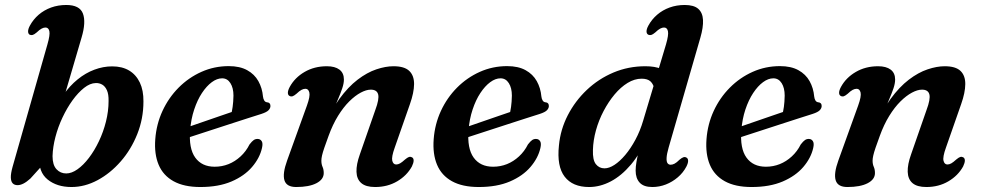

<svg xmlns="http://www.w3.org/2000/svg" viewBox="-20 -739 3946 771"><path d="M170.5 -561Q181.5 -599 178.2 -613.8Q175 -628.5 162.5 -628.5Q155.5 -628.5 147.2 -624.2Q139 -620 127 -608.5Q117.5 -600.5 111.5 -598.8Q105.5 -597 99.5 -599.5Q93 -603 92.8 -612.5Q92.5 -622 100 -636Q113.5 -661 135.2 -679.8Q157 -698.5 185.2 -708.8Q213.5 -719 246 -719Q300 -719 313 -684.5Q326 -650 307.5 -588L215.5 -274.5L192 -273Q208.5 -320.5 234.2 -357.5Q260 -394.5 291.8 -420.2Q323.5 -446 359 -459.2Q394.5 -472.5 430.5 -472.5Q470.5 -472.5 498.5 -455.8Q526.5 -439 541.5 -407.5Q556.5 -376 556 -331.5Q556 -262.5 531.2 -200.5Q506.5 -138.5 464.8 -90.8Q423 -43 371.8 -15.5Q320.5 12 267 12Q208.5 12 171.2 -18.2Q134 -48.5 138 -107.5L164.5 -91L102 -22Q86.5 -8 74 -1.8Q61.5 4.5 50.5 4.5Q38 4.5 31 -2.8Q24 -10 23.5 -26Q23 -42 30.5 -69ZM364.5 -405.5Q341.5 -405 317.5 -386Q293.5 -367 271.2 -336.2Q249 -305.5 231 -267.2Q213 -229 202.5 -188.8Q192 -148.5 191 -112Q191 -76.5 206.8 -59.5Q222.5 -42.5 246 -42.5Q267.5 -42.5 291.2 -59.2Q315 -76 337.2 -105.2Q359.5 -134.5 377.2 -171.8Q395 -209 405.5 -250.8Q416 -292.5 416 -333.5Q416.5 -360.5 409.5 -376.2Q402.5 -392 390.8 -399Q379 -406 364.5 -405.5Z M673.5 -208Q673.5 -208 691.5 -214Q709.5 -220 738.5 -230Q767.5 -240 800.8 -251.5Q834 -263 866 -274Q898 -285 921.5 -293L907 -275.5Q911.5 -290 914.2 -309.8Q917 -329.5 917.5 -355Q917.5 -386 905.2 -405.2Q893 -424.5 872 -424.5Q851.5 -424.5 830.5 -409Q809.5 -393.5 791 -365.5Q772.5 -337.5 759.8 -299.2Q747 -261 743.5 -216Q737.5 -143 764 -106.2Q790.5 -69.5 842 -69.5Q871.5 -69.5 897.8 -80Q924 -90.5 946 -110.8Q968 -131 982 -159Q992 -172 999.2 -176.8Q1006.5 -181.5 1015 -181Q1025 -181 1030.8 -172.2Q1036.5 -163.5 1032 -144.5Q1023 -104.5 992.2 -68.5Q961.5 -32.5 909.5 -10.2Q857.5 12 784.5 12Q719 12 677 -11.2Q635 -34.5 617 -77.5Q599 -120.5 603.5 -180Q608 -240.5 632.5 -293.5Q657 -346.5 697.2 -387Q737.5 -427.5 789 -450.5Q840.5 -473.5 898.5 -473.5Q943 -473.5 972.5 -457.2Q1002 -441 1017.5 -413.2Q1033 -385.5 1036 -351.5Q1037 -342.5 1040.8 -336Q1044.5 -329.5 1051 -328.5Q1058.5 -328 1062.2 -324.2Q1066 -320.5 1066 -313.5Q1066 -304.5 1058.5 -296.5Q1051 -288.5 1029.5 -281.5Q1008.5 -275 974.5 -264Q940.5 -253 901 -240.2Q861.5 -227.5 822 -214.5Q782.5 -201.5 749.8 -191Q717 -180.5 697.5 -174Q678 -167.5 678 -167.5Z M1143 -353.5Q1136 -357 1136 -366.5Q1136 -376 1143.5 -390Q1164 -427.5 1203.2 -450.2Q1242.5 -473 1292.5 -473Q1325 -473 1343 -459.5Q1361 -446 1361 -419.5Q1361 -404 1354.2 -384Q1347.5 -364 1336.5 -338.5Q1325.5 -313 1312.2 -280.5Q1299 -248 1286 -207.5L1279 -222.5Q1307.5 -293.5 1342.8 -341.8Q1378 -390 1416 -419Q1454 -448 1491.2 -460.5Q1528.5 -473 1560 -473Q1604 -473 1623.5 -454.2Q1643 -435.5 1642.8 -401.2Q1642.5 -367 1626 -320.5L1565 -146Q1551.5 -108.5 1555.2 -93.5Q1559 -78.5 1571 -78.5Q1578.5 -78.5 1586.5 -83Q1594.5 -87.5 1606.5 -98.5Q1616 -106.5 1622 -108.5Q1628 -110.5 1634 -107.5Q1641 -104 1641 -94.5Q1641 -85 1634 -70.5Q1613.5 -33.5 1574.8 -10.8Q1536 12 1486.5 12Q1449 12 1430.8 -3.8Q1412.5 -19.5 1411.5 -49Q1410.5 -78.5 1425 -119L1487 -297Q1503.5 -341 1498.5 -360Q1493.5 -379 1469 -379Q1451 -379 1428.5 -367Q1406 -355 1382.5 -331.8Q1359 -308.5 1337.5 -273.8Q1316 -239 1299.5 -193.5Q1289 -165 1282.5 -146Q1276 -127 1273.2 -114.8Q1270.5 -102.5 1270.5 -94Q1270.5 -79.5 1275.2 -69Q1280 -58.5 1280 -44Q1280 -18.5 1250.5 -3.2Q1221 12 1169.5 12Q1130.5 12 1122.2 -15Q1114 -42 1133 -94.5L1212.5 -315Q1226 -352.5 1222.2 -367.5Q1218.5 -382.5 1206.5 -382.5Q1199 -382.5 1190.8 -378.2Q1182.5 -374 1170.5 -362.5Q1161 -354.5 1155 -352.5Q1149 -350.5 1143 -353.5Z M1791.5 -208Q1791.5 -208 1809.5 -214Q1827.5 -220 1856.5 -230Q1885.5 -240 1918.8 -251.5Q1952 -263 1984 -274Q2016 -285 2039.5 -293L2025 -275.5Q2029.5 -290 2032.2 -309.8Q2035 -329.5 2035.5 -355Q2035.5 -386 2023.2 -405.2Q2011 -424.5 1990 -424.5Q1969.5 -424.5 1948.5 -409Q1927.5 -393.5 1909 -365.5Q1890.5 -337.5 1877.8 -299.2Q1865 -261 1861.5 -216Q1855.5 -143 1882 -106.2Q1908.5 -69.5 1960 -69.5Q1989.5 -69.5 2015.8 -80Q2042 -90.5 2064 -110.8Q2086 -131 2100 -159Q2110 -172 2117.2 -176.8Q2124.5 -181.5 2133 -181Q2143 -181 2148.8 -172.2Q2154.5 -163.5 2150 -144.5Q2141 -104.5 2110.2 -68.5Q2079.5 -32.5 2027.5 -10.2Q1975.5 12 1902.5 12Q1837 12 1795 -11.2Q1753 -34.5 1735 -77.5Q1717 -120.5 1721.5 -180Q1726 -240.5 1750.5 -293.5Q1775 -346.5 1815.2 -387Q1855.5 -427.5 1907 -450.5Q1958.5 -473.5 2016.5 -473.5Q2061 -473.5 2090.5 -457.2Q2120 -441 2135.5 -413.2Q2151 -385.5 2154 -351.5Q2155 -342.5 2158.8 -336Q2162.5 -329.5 2169 -328.5Q2176.5 -328 2180.2 -324.2Q2184 -320.5 2184 -313.5Q2184 -304.5 2176.5 -296.5Q2169 -288.5 2147.5 -281.5Q2126.5 -275 2092.5 -264Q2058.5 -253 2019 -240.2Q1979.5 -227.5 1940 -214.5Q1900.5 -201.5 1867.8 -191Q1835 -180.5 1815.5 -174Q1796 -167.5 1796 -167.5Z M2792.5 -588 2665 -146.5Q2657.5 -120.5 2656.8 -105.2Q2656 -90 2660.5 -83.8Q2665 -77.5 2673 -77.5Q2680.5 -77.5 2688.8 -81.8Q2697 -86 2708.5 -97.5Q2718 -105.5 2724.2 -107.5Q2730.5 -109.5 2736 -106.5Q2743 -103 2743.2 -93.5Q2743.5 -84 2736 -69.5Q2723 -45 2701.5 -26.8Q2680 -8.5 2653.8 1.8Q2627.5 12 2599.5 12Q2565 12 2548.8 -5.5Q2532.5 -23 2532.5 -54Q2532.5 -69.5 2535.8 -89Q2539 -108.5 2545.8 -136Q2552.5 -163.5 2564 -202L2581 -193Q2552 -123.5 2513.8 -78.2Q2475.5 -33 2432.5 -10.5Q2389.5 12 2345.5 12Q2279.5 12 2247.5 -29.5Q2215.5 -71 2224.5 -155Q2230.5 -219 2260 -276.2Q2289.5 -333.5 2336.5 -378Q2383.5 -422.5 2443.5 -447.8Q2503.5 -473 2571.5 -473Q2610 -473 2636 -462.2Q2662 -451.5 2676.2 -432.8Q2690.5 -414 2692.5 -390.5L2608.5 -378Q2604.5 -400.5 2592.5 -411.8Q2580.5 -423 2556.5 -423Q2528 -423 2500.2 -406Q2472.5 -389 2448 -359.8Q2423.5 -330.5 2404 -293.5Q2384.5 -256.5 2373.2 -216Q2362 -175.5 2361 -137Q2359.5 -96.5 2372.8 -79.8Q2386 -63 2407.5 -63Q2426 -63 2447.5 -77Q2469 -91 2490.8 -116.8Q2512.5 -142.5 2531.5 -177.8Q2550.5 -213 2563 -255.5L2654.5 -561Q2665.5 -599 2662.2 -613.8Q2659 -628.5 2646.5 -628.5Q2639.5 -628.5 2631.2 -624.2Q2623 -620 2611 -608.5Q2601.5 -600.5 2595.5 -598.8Q2589.5 -597 2583.5 -599.5Q2576.5 -603 2576.2 -612.5Q2576 -622 2583.5 -636Q2597 -661 2618.8 -679.8Q2640.5 -698.5 2668.8 -708.8Q2697 -719 2729.5 -719Q2766.5 -719 2784 -703.5Q2801.5 -688 2803 -658.8Q2804.5 -629.5 2792.5 -588Z M2887 -208Q2887 -208 2905 -214Q2923 -220 2952 -230Q2981 -240 3014.2 -251.5Q3047.5 -263 3079.5 -274Q3111.5 -285 3135 -293L3120.5 -275.5Q3125 -290 3127.8 -309.8Q3130.5 -329.5 3131 -355Q3131 -386 3118.8 -405.2Q3106.5 -424.5 3085.5 -424.5Q3065 -424.5 3044 -409Q3023 -393.5 3004.5 -365.5Q2986 -337.5 2973.2 -299.2Q2960.5 -261 2957 -216Q2951 -143 2977.5 -106.2Q3004 -69.5 3055.5 -69.5Q3085 -69.5 3111.2 -80Q3137.5 -90.5 3159.5 -110.8Q3181.5 -131 3195.5 -159Q3205.5 -172 3212.8 -176.8Q3220 -181.5 3228.5 -181Q3238.5 -181 3244.2 -172.2Q3250 -163.5 3245.5 -144.5Q3236.5 -104.5 3205.8 -68.5Q3175 -32.5 3123 -10.2Q3071 12 2998 12Q2932.5 12 2890.5 -11.2Q2848.5 -34.5 2830.5 -77.5Q2812.5 -120.5 2817 -180Q2821.5 -240.5 2846 -293.5Q2870.5 -346.5 2910.8 -387Q2951 -427.5 3002.5 -450.5Q3054 -473.5 3112 -473.5Q3156.5 -473.5 3186 -457.2Q3215.5 -441 3231 -413.2Q3246.5 -385.5 3249.5 -351.5Q3250.5 -342.5 3254.2 -336Q3258 -329.5 3264.5 -328.5Q3272 -328 3275.8 -324.2Q3279.5 -320.5 3279.5 -313.5Q3279.5 -304.5 3272 -296.5Q3264.5 -288.5 3243 -281.5Q3222 -275 3188 -264Q3154 -253 3114.5 -240.2Q3075 -227.5 3035.5 -214.5Q2996 -201.5 2963.2 -191Q2930.5 -180.5 2911 -174Q2891.5 -167.5 2891.5 -167.5Z M3356.5 -353.5Q3349.5 -357 3349.5 -366.5Q3349.5 -376 3357 -390Q3377.5 -427.5 3416.8 -450.2Q3456 -473 3506 -473Q3538.5 -473 3556.5 -459.5Q3574.5 -446 3574.5 -419.5Q3574.5 -404 3567.8 -384Q3561 -364 3550 -338.5Q3539 -313 3525.8 -280.5Q3512.5 -248 3499.5 -207.5L3492.5 -222.5Q3521 -293.5 3556.2 -341.8Q3591.5 -390 3629.5 -419Q3667.5 -448 3704.8 -460.5Q3742 -473 3773.5 -473Q3817.5 -473 3837 -454.2Q3856.5 -435.5 3856.2 -401.2Q3856 -367 3839.5 -320.5L3778.5 -146Q3765 -108.5 3768.8 -93.5Q3772.5 -78.5 3784.5 -78.5Q3792 -78.5 3800 -83Q3808 -87.5 3820 -98.5Q3829.5 -106.5 3835.5 -108.5Q3841.5 -110.5 3847.5 -107.5Q3854.5 -104 3854.5 -94.5Q3854.5 -85 3847.5 -70.5Q3827 -33.5 3788.2 -10.8Q3749.5 12 3700 12Q3662.5 12 3644.2 -3.8Q3626 -19.5 3625 -49Q3624 -78.5 3638.5 -119L3700.5 -297Q3717 -341 3712 -360Q3707 -379 3682.5 -379Q3664.5 -379 3642 -367Q3619.5 -355 3596 -331.8Q3572.5 -308.5 3551 -273.8Q3529.5 -239 3513 -193.5Q3502.5 -165 3496 -146Q3489.5 -127 3486.8 -114.8Q3484 -102.5 3484 -94Q3484 -79.5 3488.8 -69Q3493.5 -58.5 3493.5 -44Q3493.5 -18.5 3464 -3.2Q3434.5 12 3383 12Q3344 12 3335.8 -15Q3327.5 -42 3346.5 -94.5L3426 -315Q3439.5 -352.5 3435.8 -367.5Q3432 -382.5 3420 -382.5Q3412.5 -382.5 3404.2 -378.2Q3396 -374 3384 -362.5Q3374.5 -354.5 3368.5 -352.5Q3362.5 -350.5 3356.5 -353.5Z"/></svg>

Font: Fraunces SemiBold
Style: Italic
Weight: 600
Italic angle: -16°
Version: Version 1.000;[b76b70a41]